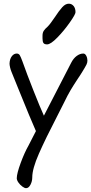

<svg xmlns="http://www.w3.org/2000/svg" viewBox="-20 -758 486 1023"><path d="M445.8 -435.1Q445.8 -423.8 440.4 -413.1Q435.1 -402.3 415 -369.6Q413.1 -367.2 411.9 -365Q410.6 -362.8 409.7 -361.3Q400.9 -347.7 392.6 -335.4Q371.6 -303.7 355.7 -276.9Q339.8 -250 322.3 -213.4Q318.4 -205.1 283.2 -136.2Q223.1 -20.5 187.5 60.3Q151.9 141.1 151.9 187Q151.9 208 142.3 226.3Q132.8 244.6 118.7 244.6Q110.8 244.6 98.9 235.8Q86.9 227.1 78.1 214.4Q69.3 201.7 69.3 191.4Q69.8 165.5 90.1 110.4Q110.4 55.2 131.8 17.6L171.4 -59.6Q145.5 -117.2 74.7 -292.5L41.5 -374.5Q36.6 -386.2 33.7 -398.9Q30.8 -411.6 30.8 -419.4Q31.7 -443.4 42.7 -458Q53.7 -472.7 69.3 -472.7Q80.1 -472.7 85.4 -463.6Q90.8 -454.6 99.1 -432.1Q121.6 -368.2 158.2 -275.6Q194.8 -183.1 213.9 -141.6L359.4 -423.8Q371.1 -446.8 388.4 -459.7Q405.8 -472.7 423.8 -472.7Q433.6 -472.7 439.7 -460.7Q445.8 -448.7 445.8 -435.1ZM206.5 -567.4Q206.5 -584 213.4 -594.2Q220.2 -604.5 234.4 -616.7Q242.2 -624.5 252.2 -638.2Q262.2 -651.9 271.5 -665.5Q294.9 -701.2 311.8 -719.7Q328.6 -738.3 346.7 -738.3Q361.8 -738.3 372.1 -726.1Q382.3 -713.9 382.3 -692.9Q382.3 -681.6 351.8 -638.2Q321.3 -594.7 285.6 -558.1Q250 -521.5 231 -521.5Q216.3 -521.5 211.4 -529.1Q206.5 -536.6 206.5 -553.2Z"/></svg>

Font: Dekko
Style: Regular
Weight: 400
Designer: Multiple
Foundry: Sorkin Type
Version: Version 2.001